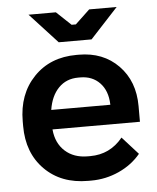

<svg xmlns="http://www.w3.org/2000/svg" viewBox="-52 -762 669 816"><g transform="rotate(-5 282.5 -354.0)"><path d="M217.8 -588.9 100.1 -716.8H216.8L278.8 -658.2H296.9L358.9 -716.8H476.1L357.9 -588.9ZM291 8.8Q176.3 8.8 106.2 -61.8Q36.1 -132.3 36.1 -247.1V-267.1Q36.1 -383.3 106 -456.1Q175.8 -528.8 288.1 -528.8H297.9Q401.9 -528.8 467 -462.2Q532.2 -395.5 532.2 -289.1V-222.2H159.2V-221.2Q164.6 -163.1 201.9 -129.2Q239.3 -95.2 298.8 -95.2H309.1Q394 -95.2 448.2 -162.1L516.1 -86.9Q479.5 -42.5 423.1 -16.8Q366.7 8.8 304.2 8.8ZM161.1 -305.2H413.1V-308.1Q411.1 -365.2 379.2 -398.7Q347.2 -432.1 295.9 -432.1H287.1Q236.3 -432.1 203.4 -398.4Q170.4 -364.7 161.1 -305.2Z"/></g></svg>

Font: Fixel Text SemiBold
Style: Regular
Weight: 600
Width: 4
Designer: AlfaBravo + MacPaw
Foundry: Kyrylo Tkachov, Marchela Mozhyna, Serhii Makarenko, Maria Weinstein, Zakhar Kryvoshyya
Version: Version 1.211